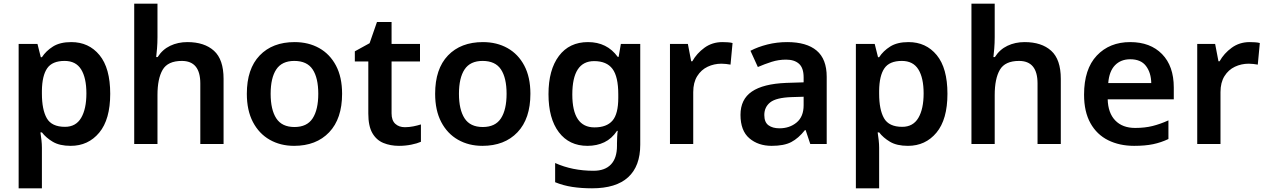

<svg xmlns="http://www.w3.org/2000/svg" viewBox="-20 -780 6863 1040"><path d="M366 -552Q461 -552 519 -481.5Q577 -411 577 -272Q577 -133 517.5 -61.5Q458 10 363 10Q303 10 266 -12Q229 -34 207 -63H199Q202 -44 204.5 -21.5Q207 1 207 20V240H81V-542H183L201 -470H207Q229 -504 267 -528Q305 -552 366 -552ZM330 -450Q263 -450 235.5 -410Q208 -370 207 -289V-273Q207 -186 233.5 -139.5Q260 -93 332 -93Q391 -93 419.5 -141.5Q448 -190 448 -274Q448 -358 419.5 -404Q391 -450 330 -450Z M833 -579Q833 -547 830.5 -516.5Q828 -486 826 -471H834Q860 -512 902 -532Q944 -552 995 -552Q1087 -552 1139 -505Q1191 -458 1191 -353V0H1065V-328Q1065 -450 965 -450Q889 -450 861 -402Q833 -354 833 -265V0H707V-760H833Z M1833 -272Q1833 -137 1763 -63.5Q1693 10 1573 10Q1499 10 1441 -23Q1383 -56 1350 -119Q1317 -182 1317 -272Q1317 -407 1386.5 -479.5Q1456 -552 1576 -552Q1651 -552 1709 -519.5Q1767 -487 1800 -424.5Q1833 -362 1833 -272ZM1446 -272Q1446 -186 1476.5 -139Q1507 -92 1575 -92Q1643 -92 1673.5 -139Q1704 -186 1704 -272Q1704 -358 1673.5 -404Q1643 -450 1574 -450Q1507 -450 1476.5 -404Q1446 -358 1446 -272Z M2173 -91Q2196 -91 2218.5 -95.5Q2241 -100 2260 -106V-12Q2240 -3 2208 3.5Q2176 10 2141 10Q2095 10 2057 -5.5Q2019 -21 1997 -59Q1975 -97 1975 -165V-447H1902V-502L1982 -546L2022 -661H2101V-542H2255V-447H2101V-166Q2101 -128 2121 -109.5Q2141 -91 2173 -91Z M2853 -272Q2853 -137 2783 -63.5Q2713 10 2593 10Q2519 10 2461 -23Q2403 -56 2370 -119Q2337 -182 2337 -272Q2337 -407 2406.5 -479.5Q2476 -552 2596 -552Q2671 -552 2729 -519.5Q2787 -487 2820 -424.5Q2853 -362 2853 -272ZM2466 -272Q2466 -186 2496.5 -139Q2527 -92 2595 -92Q2663 -92 2693.5 -139Q2724 -186 2724 -272Q2724 -358 2693.5 -404Q2663 -450 2594 -450Q2527 -450 2496.5 -404Q2466 -358 2466 -272Z M3165 -552Q3268 -552 3326 -472H3331L3343 -542H3448V4Q3448 120 3382.5 180Q3317 240 3187 240Q3129 240 3080 232.5Q3031 225 2987 207V103Q3080 145 3195 145Q3257 145 3289.5 110.5Q3322 76 3322 10V-4Q3322 -19 3323 -39Q3324 -59 3326 -71H3322Q3294 -29 3253.5 -9.5Q3213 10 3162 10Q3063 10 3007 -64Q2951 -138 2951 -270Q2951 -402 3007.5 -477Q3064 -552 3165 -552ZM3198 -449Q3080 -449 3080 -268Q3080 -90 3200 -90Q3266 -90 3297.5 -126.5Q3329 -163 3329 -250V-269Q3329 -365 3297.5 -407Q3266 -449 3198 -449Z M3893 -552Q3906 -552 3921.5 -551Q3937 -550 3948 -547L3937 -430Q3927 -432 3913 -433.5Q3899 -435 3888 -435Q3848 -435 3813 -418.5Q3778 -402 3756.5 -367.5Q3735 -333 3735 -281V0H3609V-542H3706L3724 -448H3730Q3754 -491 3796 -521.5Q3838 -552 3893 -552Z M4244 -552Q4349 -552 4403.5 -506Q4458 -460 4458 -364V0H4369L4344 -75H4340Q4305 -31 4266 -10.5Q4227 10 4160 10Q4087 10 4039 -31Q3991 -72 3991 -158Q3991 -242 4052.5 -284Q4114 -326 4239 -331L4333 -334V-361Q4333 -412 4308 -434.5Q4283 -457 4238 -457Q4197 -457 4159.5 -445Q4122 -433 4085 -417L4045 -505Q4085 -526 4136.5 -539Q4188 -552 4244 -552ZM4267 -254Q4184 -251 4152 -225.5Q4120 -200 4120 -157Q4120 -118 4142.5 -101.5Q4165 -85 4202 -85Q4257 -85 4295 -116.5Q4333 -148 4333 -210V-256Z M4901 -552Q4996 -552 5054 -481.5Q5112 -411 5112 -272Q5112 -133 5052.5 -61.5Q4993 10 4898 10Q4838 10 4801 -12Q4764 -34 4742 -63H4734Q4737 -44 4739.5 -21.5Q4742 1 4742 20V240H4616V-542H4718L4736 -470H4742Q4764 -504 4802 -528Q4840 -552 4901 -552ZM4865 -450Q4798 -450 4770.5 -410Q4743 -370 4742 -289V-273Q4742 -186 4768.5 -139.5Q4795 -93 4867 -93Q4926 -93 4954.5 -141.5Q4983 -190 4983 -274Q4983 -358 4954.5 -404Q4926 -450 4865 -450Z M5368 -579Q5368 -547 5365.5 -516.5Q5363 -486 5361 -471H5369Q5395 -512 5437 -532Q5479 -552 5530 -552Q5622 -552 5674 -505Q5726 -458 5726 -353V0H5600V-328Q5600 -450 5500 -450Q5424 -450 5396 -402Q5368 -354 5368 -265V0H5242V-760H5368Z M6102 -552Q6211 -552 6274.5 -487Q6338 -422 6338 -306V-242H5980Q5982 -168 6021 -127.5Q6060 -87 6129 -87Q6181 -87 6223 -97.5Q6265 -108 6309 -128V-27Q6269 -8 6226 1Q6183 10 6123 10Q6044 10 5982.5 -20.5Q5921 -51 5886.5 -113Q5852 -175 5852 -267Q5852 -406 5921 -479Q5990 -552 6102 -552ZM6102 -459Q6051 -459 6019.5 -426.5Q5988 -394 5983 -330H6216Q6215 -386 6187.5 -422.5Q6160 -459 6102 -459Z M6749 -552Q6762 -552 6777.5 -551Q6793 -550 6804 -547L6793 -430Q6783 -432 6769 -433.5Q6755 -435 6744 -435Q6704 -435 6669 -418.5Q6634 -402 6612.5 -367.5Q6591 -333 6591 -281V0H6465V-542H6562L6580 -448H6586Q6610 -491 6652 -521.5Q6694 -552 6749 -552Z"/></svg>

Font: Noto Sans Kannada SemiBold
Style: Regular
Weight: 600
Designer: Jelle Bosma - Monotype Design Team
Foundry: Monotype Imaging Inc.
Version: Version 2.005; ttfautohint (v1.8.4.7-5d5b)